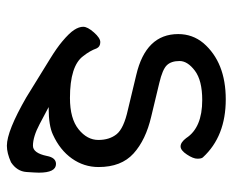

<svg xmlns="http://www.w3.org/2000/svg" viewBox="-78 -454 667 550"><g transform="rotate(90 255.0 -178.5)"><path d="M397 134.8Q355 134.8 258.3 79.1Q180.2 30.8 148.7 11.5Q117.2 -7.8 98.1 -23.9Q74.2 -43.9 65.2 -57.9Q56.2 -71.8 56.2 -84Q56.2 -96.2 72.3 -114.5Q88.4 -132.8 100.1 -132.8Q113.3 -132.8 118.2 -122.1Q125 -103 140.1 -84Q168 -45.9 260.3 -45.9Q319.3 -45.9 349.9 -70.6Q380.4 -95.2 380.4 -127.2Q380.4 -159.2 363.8 -179.7Q347.2 -200.2 293.9 -211.9L194.3 -235.8Q77.1 -263.2 77.1 -356Q77.1 -397 103 -428.2Q158.2 -492.2 264.2 -492.2Q370.1 -492.2 430.2 -426.8Q434.1 -422.9 434.1 -410.9Q434.1 -398.9 422.1 -380.9Q410.2 -362.8 398.9 -362.8Q387.2 -362.8 375 -378.9Q345.2 -424.8 266.1 -424.8Q210 -424.8 182.1 -403.8Q154.3 -382.8 154.3 -359.9Q154.3 -335.9 166.3 -323.5Q178.2 -311 217.3 -301.8L313 -278.8Q380.4 -263.2 419.2 -228Q458 -192.9 458 -127.9Q458 -85.9 433.6 -51.5Q409.2 -17.1 365.2 2.9Q339.4 15.1 289.1 15.1H286.1L335 41Q371.1 60.1 397 60.1Q418 60.1 426.3 20Q431.2 -5.9 449.2 -5.9Q474.1 -5.9 474.1 43Q474.1 51.8 472.2 78.9Q470.2 106 444.3 123Q418 134.8 397 134.8Z"/></g></svg>

Font: LXGW WenKai GB Screen
Style: Regular
Weight: 400
Designer: LXGW / Fontworks Inc.
Foundry: LXGW / Fontworks Inc.
Version: Version 1.321;February 19, 2024;FontCreator 14.0.0.2901 64-b